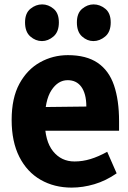

<svg xmlns="http://www.w3.org/2000/svg" viewBox="-20 -837 584 874"><path d="M306 17Q227 17 165 -18.5Q103 -54 68 -123Q33 -192 33 -291Q33 -391 68.5 -456Q104 -521 162.5 -553.5Q221 -586 289 -586Q373 -586 424.5 -551Q476 -516 499 -448.5Q522 -381 522 -285V-242H116L118 -349L373 -352Q373 -382 367 -404.5Q361 -427 350 -442Q339 -457 323.5 -464.5Q308 -472 288 -472Q244 -472 214 -426Q184 -380 184 -286Q184 -195 221.5 -148.5Q259 -102 319 -102Q356 -102 392 -113Q428 -124 468 -146L511 -48Q462 -14 409.5 1.5Q357 17 306 17ZM171 -650Q142 -650 118 -671Q94 -692 94 -735Q94 -777 118.5 -797Q143 -817 172 -817Q200 -817 224 -797Q248 -777 248 -735Q248 -692 223.5 -671Q199 -650 171 -650ZM405 -650Q377 -650 353.5 -671Q330 -692 330 -735Q330 -777 354 -797Q378 -817 406 -817Q435 -817 459.5 -797Q484 -777 484 -735Q484 -692 459 -671Q434 -650 405 -650Z"/></svg>

Font: Yaldevi ExtraLight
Style: Bold
Weight: 700
Version: Version 1.100